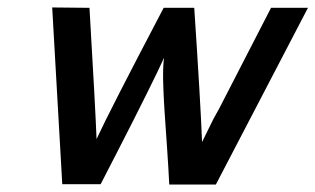

<svg xmlns="http://www.w3.org/2000/svg" viewBox="-20 -492 846 515"><path d="M120 -472 220 -471Q236 -199 239 -119Q272 -191 419 -471H501Q518 -216 522 -111L552 -172Q567 -199 568 -201L707 -471H806L559 3H434Q432 -39 428 -97Q424 -155 422 -184Q420 -213 418.5 -247.5Q417 -282 417.5 -302.5Q418 -323 420 -337Q409 -312 372.5 -238.5Q336 -165 294.5 -84.5Q253 -4 250 2H147Z"/></svg>

Font: Coval
Style: Medium Italic
Weight: 500
Foundry: Context Ltd
Version: Version 001.000